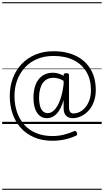

<svg xmlns="http://www.w3.org/2000/svg" viewBox="-20 -1130 947 1750"><path d="M285 -238Q285 -289 296 -331Q307 -373 329.5 -403.5Q352 -434 385 -450.5Q418 -467 462 -467Q488 -467 511.5 -460Q535 -453 560 -439V-448Q560 -456 566.5 -459.5Q573 -463 584 -463Q597 -463 603 -459Q609 -455 609 -447V-155Q609 -124 619 -110Q629 -96 649 -96Q679 -96 707.5 -110.5Q736 -125 759 -153Q782 -181 795.5 -220Q809 -259 809 -308Q809 -405 768 -474.5Q727 -544 651 -582Q575 -620 468 -620Q384 -620 318 -592Q252 -564 206 -513.5Q160 -463 136 -397.5Q112 -332 112 -255Q112 -178 134 -111.5Q156 -45 199.5 5Q243 55 308 82.5Q373 110 458 110Q509 110 560 98Q611 86 656 65Q671 59 680 78Q690 99 674 106Q626 129 570.5 141Q515 153 458 153Q364 153 291 121.5Q218 90 168.5 34.5Q119 -21 94 -95Q69 -169 69 -255Q69 -340 96 -414Q123 -488 175 -544Q227 -600 301 -631.5Q375 -663 468 -663Q587 -663 673.5 -620Q760 -577 806.5 -497.5Q853 -418 853 -310Q853 -252 836 -204.5Q819 -157 789 -123.5Q759 -90 721 -71.5Q683 -53 641 -53Q604 -53 582 -76Q560 -99 560 -142Q560 -161 560 -180.5Q560 -200 560 -219Q536 -135 497.5 -94Q459 -53 408 -53Q351 -53 318 -102Q285 -151 285 -238ZM336 -239Q336 -201 343.5 -169Q351 -137 369 -118Q387 -99 416 -99Q448 -99 476.5 -128.5Q505 -158 527 -216.5Q549 -275 560 -363V-393Q533 -410 509 -415.5Q485 -421 467 -421Q435 -421 411 -409Q387 -397 370.5 -374Q354 -351 345 -317Q336 -283 336 -239ZM0 590H907V600H0ZM0 -20H907V0H0ZM0 -505H907V-500H0ZM0 -1110H907V-1100H0Z"/></svg>

Font: Playwrite FR Moderne Guides
Style: Regular
Weight: 400
Designer: Veronika Burian, José Scaglione
Foundry: TypeTogether
Version: Version 1.003